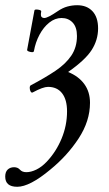

<svg xmlns="http://www.w3.org/2000/svg" viewBox="-60 -445 417 736"><path d="M6 271Q-40 271 -40 232Q-40 214 -30.5 205Q-21 196 -6 196Q8 196 16.5 205.5Q25 215 41 215Q59 215 79.5 205Q100 195 119 175Q155 137 176 86.5Q197 36 197 -18Q197 -63 178 -87.5Q159 -112 124 -112Q105 -112 66 -91Q61 -88 57.5 -94Q54 -100 54 -108Q54 -116 58 -118Q113 -147 152.5 -173.5Q192 -200 213.5 -232Q235 -264 235 -307Q235 -341 218.5 -358.5Q202 -376 176 -376Q151 -376 129 -358.5Q107 -341 91.5 -312Q76 -283 70 -249Q69 -243 56 -246Q43 -249 44 -254L72 -405Q73 -410 86 -408Q99 -406 98 -401Q95 -385 99 -380.5Q103 -376 110 -376Q123 -376 161 -402Q180 -415 198.5 -420Q217 -425 236 -425Q273 -425 294.5 -402Q316 -379 316 -336Q316 -292 291.5 -253.5Q267 -215 201 -169Q241 -153 263 -123Q285 -93 285 -51Q285 19 241.5 85.5Q198 152 133 205Q54 271 6 271Z"/></svg>

Font: Junicode Two Beta Condensed
Style: Italic
Weight: 400
Width: 3
Italic angle: -9°
Version: Version 1.053; ttfautohint (v1.8.4)